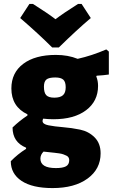

<svg xmlns="http://www.w3.org/2000/svg" viewBox="-20 -762 575 979"><path d="M396 -742 443 -670Q374 -612 280 -520H246Q176 -590 83 -670L130 -742H148Q224 -694 263 -664Q302 -694 378 -742ZM265 -482Q327 -482 376 -462Q448 -478 522 -510L535 -499V-382Q509 -378 473 -376L471 -372Q480 -350 480 -324Q480 -246 419 -200Q358 -154 253 -154Q226 -154 200 -157Q197 -150 197 -145Q197 -129 227.5 -123Q258 -117 301.5 -113.5Q345 -110 388.5 -101Q432 -92 462.5 -61.5Q493 -31 493 20Q493 100 426.5 148.5Q360 197 248 197Q145 197 90 160.5Q35 124 35 60Q70 24 113 -3V-9Q44 -37 44 -112Q79 -146 120 -173V-179Q38 -218 38 -311Q38 -391 98.5 -436.5Q159 -482 265 -482ZM262 -367Q229 -367 216.5 -356.5Q204 -346 204 -320Q204 -289 216 -276.5Q228 -264 257 -264Q287 -264 301 -276.5Q315 -289 315 -317Q315 -345 302.5 -356Q290 -367 262 -367ZM186 47Q186 95 265 95Q300 95 316.5 86Q333 77 333 54Q333 47 329.5 41Q326 35 318.5 31.5Q311 28 303 25Q295 22 281.5 20Q268 18 258 17Q248 16 230 14Q212 12 202 11Q186 27 186 47Z"/></svg>

Font: Alegreya Sans Black
Style: Regular
Weight: 900
Designer: Juan Pablo del Peral
Foundry: Huerta Tipografica
Version: Version 2.007